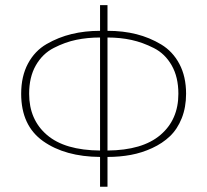

<svg xmlns="http://www.w3.org/2000/svg" viewBox="-20 -710 787 730"><path d="M60.5 -353.5Q60.5 -419.9 86.4 -468.3Q112.3 -516.6 157.2 -542.5Q202.1 -568.4 252.4 -580.6Q302.7 -592.8 360.4 -592.8V-690.4H388.7V-592.8Q448.2 -592.8 498.5 -580.1Q548.8 -567.4 592.8 -541Q636.7 -514.6 662.1 -466.8Q687.5 -418.9 687.5 -353.5Q687.5 -301.8 670.9 -260.3Q654.3 -218.8 626 -191.9Q597.7 -165 558.6 -147Q519.5 -128.9 477.5 -121.1Q435.5 -113.3 388.7 -113.3V0H360.4V-113.3Q227.5 -114.3 144 -173.3Q60.5 -232.4 60.5 -353.5ZM90.8 -353.5Q90.8 -254.9 158.7 -196.8Q226.6 -138.7 360.4 -137.7V-567.4Q312.5 -567.4 270 -558.6Q227.5 -549.8 184.6 -527.8Q141.6 -505.9 116.2 -461.4Q90.8 -417 90.8 -353.5ZM388.7 -137.7Q521.5 -138.7 589.8 -196.8Q658.2 -254.9 658.2 -353.5Q658.2 -417 632.8 -461.4Q607.4 -505.9 564.9 -527.3Q522.5 -548.8 480 -558.1Q437.5 -567.4 388.7 -567.4Z"/></svg>

Font: Gothic A1 Thin
Style: Regular
Weight: 250
Designer: HanYang I&C Co.,Ltd.
Foundry: HanYang I&C Co.,Ltd.
Version: Version 2.50